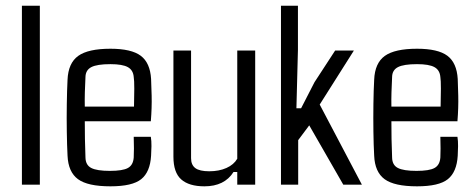

<svg xmlns="http://www.w3.org/2000/svg" viewBox="-20 -654 1677 680"><path d="M121.1 0H57.6V-633.8H121.1Z M371.1 5.9Q290.5 5.9 256.1 -19.5Q221.7 -44.9 219.2 -102.5Q217.3 -138.7 216.6 -187.5Q215.8 -236.3 216.6 -285.6Q217.3 -335 219.2 -371.6Q221.7 -430.7 257.1 -456.1Q292.5 -481.4 371.1 -481.4Q445.3 -481.4 478.5 -456.5Q511.7 -431.6 515.1 -374.5Q516.1 -357.4 517.1 -314.9Q518.1 -272.5 514.2 -224.6H280.3Q280.3 -193.8 280.8 -162.1Q281.2 -130.4 282.7 -96.2Q283.2 -69.3 303.2 -59.1Q323.2 -48.8 369.1 -48.8Q414.6 -48.8 433.1 -59.1Q451.7 -69.3 453.6 -96.2Q455.1 -123 453.6 -169.4H514.2Q516.6 -155.3 516.4 -136.5Q516.1 -117.7 515.1 -102.5Q511.7 -44.9 480.2 -19.5Q448.7 5.9 371.1 5.9ZM280.3 -276.4H454.6Q455.6 -309.6 455.6 -339.8Q455.6 -370.1 453.6 -381.3Q451.7 -405.8 432.6 -416.3Q413.6 -426.8 371.1 -426.8Q323.7 -426.8 303.5 -416.3Q283.2 -405.8 282.7 -381.3Q281.2 -353 280.5 -327.1Q279.8 -301.3 280.3 -276.4Z M704.1 5.9Q649.4 5.9 621.8 -18.6Q594.2 -43 594.2 -99.1V-475.1H656.7V-93.8Q656.7 -69.8 671.9 -58.6Q687 -47.4 721.2 -47.4Q755.9 -47.4 782 -59.1Q808.1 -70.8 820.3 -91.8V-475.1H883.8V0H820.3V-44.9H807.1Q774.9 5.9 704.1 5.9Z M1036.1 0H975.1V-633.8H1035.2V-477.5L1029.8 -270.5H1046.4L1093.8 -362.8L1167 -475.1H1233.4L1112.3 -283.7L1261.7 0H1195.8L1075.2 -210L1036.1 -157.7Z M1457 5.9Q1376.5 5.9 1342 -19.5Q1307.6 -44.9 1305.2 -102.5Q1303.2 -138.7 1302.5 -187.5Q1301.8 -236.3 1302.5 -285.6Q1303.2 -335 1305.2 -371.6Q1307.6 -430.7 1343 -456.1Q1378.4 -481.4 1457 -481.4Q1531.2 -481.4 1564.5 -456.5Q1597.7 -431.6 1601.1 -374.5Q1602.1 -357.4 1603 -314.9Q1604 -272.5 1600.1 -224.6H1366.2Q1366.2 -193.8 1366.7 -162.1Q1367.2 -130.4 1368.7 -96.2Q1369.1 -69.3 1389.2 -59.1Q1409.2 -48.8 1455.1 -48.8Q1500.5 -48.8 1519 -59.1Q1537.6 -69.3 1539.6 -96.2Q1541 -123 1539.6 -169.4H1600.1Q1602.5 -155.3 1602.3 -136.5Q1602.1 -117.7 1601.1 -102.5Q1597.7 -44.9 1566.2 -19.5Q1534.7 5.9 1457 5.9ZM1366.2 -276.4H1540.5Q1541.5 -309.6 1541.5 -339.8Q1541.5 -370.1 1539.6 -381.3Q1537.6 -405.8 1518.6 -416.3Q1499.5 -426.8 1457 -426.8Q1409.7 -426.8 1389.4 -416.3Q1369.1 -405.8 1368.7 -381.3Q1367.2 -353 1366.5 -327.1Q1365.7 -301.3 1366.2 -276.4Z"/></svg>

Font: Agdasima
Style: Regular
Weight: 400
Width: 3
Designer: The DocRepair Project, Patric King
Foundry: Google
Version: Version 2.002